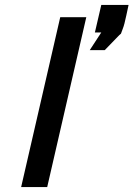

<svg xmlns="http://www.w3.org/2000/svg" viewBox="-20 -760 543 781"><path d="M345 -556 392 -628H366L392 -740H503Q502 -737 494 -698Q486 -659 479 -642L472 -623Q470 -622 468.5 -620Q467 -618 466 -618L406 -556ZM66 1 225 -690H331L172 1Z"/></svg>

Font: Coval
Style: Medium Italic
Weight: 500
Foundry: Context Ltd
Version: Version 001.000